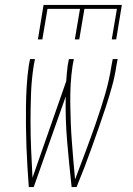

<svg xmlns="http://www.w3.org/2000/svg" viewBox="-20 -760 540 780"><path d="M97 0Q94 -41 91.5 -81.5Q89 -122 87.5 -163Q86 -204 85.5 -245Q85 -286 85.5 -327.5Q86 -369 88.5 -410.5Q91 -452 97 -494L102 -520H122L117 -494Q108 -436 106 -379Q104 -322 104 -265Q104 -208 106.5 -151.5Q109 -95 112 -38L249 -430Q250 -446 251.5 -462Q253 -478 255 -494L260 -520H280L275 -494Q269 -455 267 -416Q265 -377 265.5 -338Q266 -299 267.5 -260.5Q269 -222 272 -184Q275 -146 278 -107.5Q281 -69 285 -31Q307 -89 328.5 -146.5Q350 -204 370 -261.5Q390 -319 407 -377Q424 -435 433 -494L438 -520H458L453 -494Q447 -452 435.5 -410.5Q424 -369 410.5 -327.5Q397 -286 382.5 -245Q368 -204 353.5 -163Q339 -122 323.5 -81.5Q308 -41 291 0H271Q261 -91 253 -183Q245 -275 247 -368L117 0ZM134 -600 157 -740H475L452 -600H434L455 -724H323L302 -600H284L305 -724H173L152 -600Z"/></svg>

Font: Iosevka Thin
Style: Italic
Weight: 100
Italic angle: -9°
Monospace: yes
Designer: Belleve Invis
Foundry: Belleve Invis
Version: Version 32.5.0; ttfautohint (v1.8.4)